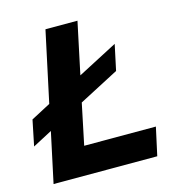

<svg xmlns="http://www.w3.org/2000/svg" viewBox="-104 -757 787 846"><g transform="rotate(-15 289.5 -334.0)"><path d="M37 0 86 -229 -3 -182 21 -299 110 -346 179 -668H325L275 -432L457 -527L432 -410L250 -315L211 -128H538L510 0Z"/></g></svg>

Font: Atkinson Hyperlegible Next
Style: Bold Italic
Weight: 700
Italic angle: -12°
Designer: Elliott Scott, Megan Eiswerth, Linus Boman, Theodore Petrosky, Letters from Sweden
Foundry: Applied Design Works, Letters from Sweden
Version: Version 2.001